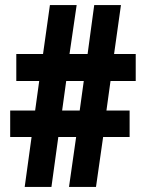

<svg xmlns="http://www.w3.org/2000/svg" viewBox="-20 -734 567 754"><path d="M414 -416H513V-522H428L455 -714H350L324 -522H253L281 -714H176L149 -522H44V-416H134L118 -300H20V-196H104L77 0H182L209 -196H279L251 0H357L385 -196H489V-300H398ZM224 -300 240 -416H309L293 -300Z"/></svg>

Font: Noto Sans Myanmar ExtraCondensed ExtraBold
Style: Regular
Weight: 800
Width: 2
Designer: Monotype Design Team
Foundry: Monotype Imaging Inc.
Version: Version 2.107